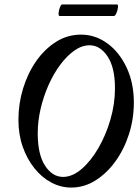

<svg xmlns="http://www.w3.org/2000/svg" viewBox="-20 -832 623 865"><path d="M301 13Q254 13 211.5 -9.5Q169 -32 135.5 -73.5Q102 -115 82.5 -170.5Q63 -226 63 -292Q63 -365 84 -433.5Q105 -502 143 -556.5Q181 -611 232.5 -643.5Q284 -676 345 -676Q409 -676 463 -637Q517 -598 550 -528.5Q583 -459 583 -370Q583 -296 561 -227.5Q539 -159 500 -105Q461 -51 410 -19Q359 13 301 13ZM264 -35Q306 -35 347.5 -70.5Q389 -106 423 -164.5Q457 -223 477.5 -293.5Q498 -364 498 -434Q498 -528 464.5 -578Q431 -628 384 -628Q349 -628 315.5 -604.5Q282 -581 252 -541Q222 -501 199 -449.5Q176 -398 163 -342Q150 -286 150 -231Q150 -136 183 -85.5Q216 -35 264 -35ZM249 -760Q243 -760 244 -773Q245 -786 250 -799Q255 -812 260 -812H507Q513 -812 511.5 -799Q510 -786 504.5 -773Q499 -760 493 -760Z"/></svg>

Font: Junicode Two Beta Condensed Medium
Style: Italic
Weight: 500
Width: 3
Italic angle: -9°
Version: Version 1.053; ttfautohint (v1.8.4)